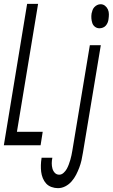

<svg xmlns="http://www.w3.org/2000/svg" viewBox="-39 -755 586 998"><path d="M-19 0 102 -735H159L49 -70H183L172 0ZM478 -608Q465 -608 455 -615.5Q445 -623 441 -634.5Q437 -646 436 -659Q435 -672 437 -685Q439 -694 442 -702.5Q445 -711 451.5 -718Q458 -725 466.5 -729Q475 -733 484 -733Q497 -733 507 -725Q517 -717 522 -705.5Q527 -694 527 -681Q527 -668 525 -655Q524 -646 520.5 -637.5Q517 -629 511 -622Q505 -615 496 -611.5Q487 -608 478 -608ZM262 223Q245 223 228.5 217Q212 211 201 199Q190 187 183.5 171Q177 155 175 138Q173 121 173.5 103Q174 85 177 67V65H233V66Q230 80 230 94Q230 108 233.5 121Q237 134 246 143.5Q255 153 269 153Q281 153 291.5 143.5Q302 134 308 123Q314 112 318.5 100Q323 88 326.5 76Q330 64 332.5 52Q335 40 337 28L428 -520H485L392 39Q389 59 384.5 78.5Q380 98 373 116.5Q366 135 356.5 153.5Q347 172 333 188Q319 204 300.5 213.5Q282 223 262 223Z"/></svg>

Font: Iosevka Custom
Style: Italic
Weight: 400
Italic angle: -9°
Monospace: yes
Designer: Belleve Invis
Foundry: Belleve Invis
Version: Version 30.3.3; ttfautohint (v1.8.3)